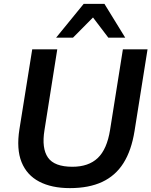

<svg xmlns="http://www.w3.org/2000/svg" viewBox="-20 -959 780 989"><path d="M340 10Q246 10 182 -23.5Q118 -57 91 -124Q64 -191 80 -293L146 -705H275L209 -288Q194 -195 227 -147.5Q260 -100 353 -100Q436 -100 483.5 -145Q531 -190 547 -290L613 -705H740L673 -284Q657 -184 616 -119Q575 -54 506.5 -22Q438 10 340 10ZM269 -765 411 -939H518L625 -765H538L459 -869L356 -765Z"/></svg>

Font: Mulish ExtraLight
Style: Bold Italic
Weight: 700
Italic angle: -9°
Version: Version 3.603